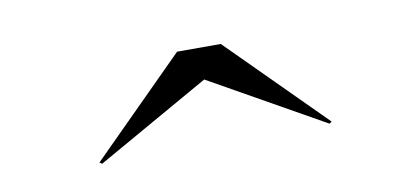

<svg xmlns="http://www.w3.org/2000/svg" viewBox="-31 -839 607 281"><g transform="rotate(-10 272.0 -699.0)"><path d="M272 -723 103.5 -627.5 100 -630 240 -770H305L445 -630L441.5 -627.5Z"/></g></svg>

Font: Bodoni* 36pt
Style: Bold
Weight: 700
Version: Version 2.3